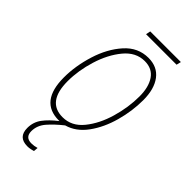

<svg xmlns="http://www.w3.org/2000/svg" viewBox="-265 -699 975 975"><g transform="rotate(45 222.5 -211.0)"><path d="M399 -613 405 -638H185L180 -613ZM156 216Q169 216 179.5 213.5Q190 211 197 209L199 185Q179 191 160 191Q116 191 116 147Q116 106 145 72.5Q174 39 217 5Q278 -12 320.5 -70.5Q363 -129 385 -208.5Q407 -288 407 -366Q407 -446 372.5 -491.5Q338 -537 274 -537Q199 -537 146.5 -478Q94 -419 67 -332Q40 -245 40 -163Q40 10 176 10H181Q138 43 114 75.5Q90 108 90 150Q90 216 156 216ZM67 -163Q67 -239 92 -320Q117 -401 163 -456.5Q209 -512 272 -512Q326 -512 353 -472.5Q380 -433 380 -366Q380 -288 356.5 -207Q333 -126 288 -70.5Q243 -15 178 -15Q67 -15 67 -163Z"/></g></svg>

Font: Noto Sans Display SemiCondensed Thin
Style: Italic
Weight: 250
Width: 4
Designer: Monotype Design team
Foundry: Monotype Imaging Inc.
Version: 1.000